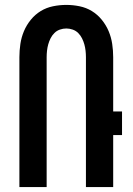

<svg xmlns="http://www.w3.org/2000/svg" viewBox="-20 -762 540 782"><path d="M59 0V-529Q59 -556 63 -583Q67 -610 77.5 -635Q88 -660 105.5 -681.5Q123 -703 146 -717Q169 -731 196 -736.5Q223 -742 250 -742Q277 -742 304 -736.5Q331 -731 354 -717Q377 -703 394.5 -681.5Q412 -660 422.5 -635Q433 -610 437 -583Q441 -556 441 -529V-308H477V-212H441V0H330V-529Q330 -542 328.5 -555.5Q327 -569 323.5 -581.5Q320 -594 314 -606Q308 -618 298.5 -627.5Q289 -637 276 -641.5Q263 -646 250 -646Q237 -646 224 -641.5Q211 -637 201.5 -627.5Q192 -618 186 -606Q180 -594 176.5 -581.5Q173 -569 171.5 -555.5Q170 -542 170 -529V0Z"/></svg>

Font: Iosevka Fixed
Style: Bold
Weight: 700
Monospace: yes
Designer: Belleve Invis
Foundry: Belleve Invis
Version: Version 32.3.0